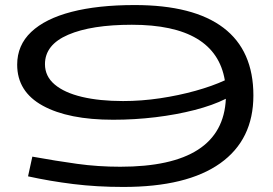

<svg xmlns="http://www.w3.org/2000/svg" viewBox="-20 -730 1079 760"><path d="M468 10Q363 10 270 -1.5Q177 -13 91 -32L108 -110Q202 -93 285 -81.5Q368 -70 456 -70Q862 -70 874 -339Q822 -313 750 -294.5Q678 -276 595.5 -266Q513 -256 428 -256Q251 -256 149.5 -311.5Q48 -367 48 -474Q48 -551 103.5 -603.5Q159 -656 263 -683Q367 -710 513 -710Q746 -710 864.5 -620Q983 -530 983 -352Q983 -177 851.5 -83.5Q720 10 468 10ZM158 -476Q158 -428 196.5 -395.5Q235 -363 304.5 -346.5Q374 -330 467 -330Q540 -330 613.5 -341Q687 -352 753.5 -370.5Q820 -389 870 -412Q833 -632 502 -632Q342 -632 250 -592.5Q158 -553 158 -476Z"/></svg>

Font: Georama ExtraExtended
Style: Regular
Weight: 400
Width: 8
Designer: Jean-Baptiste Levee
Foundry: Production Type
Version: Version 1.000